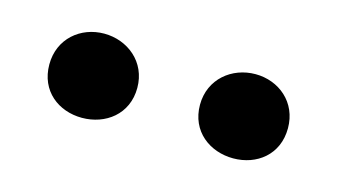

<svg xmlns="http://www.w3.org/2000/svg" viewBox="-34 -880 515 293"><g transform="rotate(15 223.5 -733.5)"><path d="M104 -667C141 -667 174 -691 174 -733C174 -774 141 -800 104 -800C67 -800 35 -774 35 -733C35 -691 67 -667 104 -667ZM343 -667C380 -667 412 -691 412 -733C412 -774 380 -800 343 -800C306 -800 273 -774 273 -733C273 -691 306 -667 343 -667Z"/></g></svg>

Font: Noto Serif JP
Style: Bold
Weight: 700
Designer: Ryoko NISHIZUKA 西塚涼子 (kana & ideographs); Frank Grießhammer (Latin, Greek & Cyrillic); Wenlong ZHANG 张文龙 (bopomofo); San
Foundry: Adobe
Version: Version 2.001;hotconv 1.1.0;makeotfexe 2.6.0